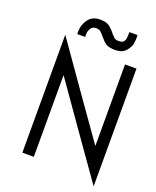

<svg xmlns="http://www.w3.org/2000/svg" viewBox="-165 -969 897 1106"><g transform="rotate(20 283.5 -416.0)"><path d="M158.2 -750H207C206.1 -752.9 206.1 -755.9 206.1 -758.8C206.1 -761.7 206.1 -764.6 207 -767.6V-776.4C207 -779.3 208 -781.2 209 -784.2C211.9 -794.9 215.8 -803.7 222.7 -810.5C229.5 -816.4 239.3 -819.3 250 -819.3C256.8 -819.3 262.7 -818.4 267.6 -816.4C273.4 -814.5 278.3 -811.5 282.2 -806.6L293.9 -793C297.9 -788.1 301.8 -784.2 306.6 -779.3C316.4 -767.6 324.2 -758.8 336.9 -751C350.6 -740.2 377 -738.3 393.6 -738.3C414.1 -738.3 438.5 -743.2 453.1 -757.8C460 -763.7 464.8 -770.5 469.7 -778.3C474.6 -785.2 479.5 -793.9 482.4 -802.7C484.4 -811.5 485.4 -821.3 486.3 -831.1C487.3 -841.8 487.3 -852.5 486.3 -863.3H436.5V-845.7C435.5 -840.8 435.5 -835.9 435.5 -832C434.6 -827.1 434.6 -823.2 433.6 -820.3C432.6 -817.4 432.6 -815.4 431.6 -814.5C429.7 -808.6 425.8 -800.8 418.9 -798.8C411.1 -793.9 400.4 -793.9 391.6 -793.9C381.8 -793.9 369.1 -797.9 363.3 -806.6C359.4 -811.5 355.5 -815.4 350.6 -819.3C346.7 -824.2 342.8 -829.1 338.9 -834C334 -838.9 329.1 -843.8 324.2 -848.6C302.7 -870.1 282.2 -874 252.9 -874C208 -874 181.6 -850.6 166 -809.6C159.2 -793 157.2 -772.5 158.2 -750ZM165 -501C228.5 -410.2 292 -320.3 355.5 -229.5L546.9 42V-679.7H476.6V-179.7L285.2 -451.2C221.7 -542 158.2 -631.8 94.7 -722.7V0H165Z"/></g></svg>

Font: My Font
Style: Regular
Weight: 400
Designer: Alfredo Marco Pradil
Version: Version 0.001